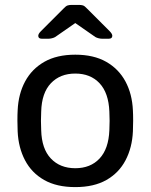

<svg xmlns="http://www.w3.org/2000/svg" viewBox="-20 -753 614 783"><path d="M287 10Q211 10 160 -19Q109 -48 82 -99.5Q55 -151 52 -217Q51 -234 51 -260.5Q51 -287 52 -303Q55 -370 82.5 -421Q110 -472 161 -501Q212 -530 287 -530Q362 -530 413 -501Q464 -472 491.5 -421Q519 -370 522 -303Q523 -287 523 -260.5Q523 -234 522 -217Q519 -151 492 -99.5Q465 -48 414 -19Q363 10 287 10ZM287 -67Q349 -67 386 -106.5Q423 -146 426 -222Q427 -237 427 -260Q427 -283 426 -298Q423 -374 386 -413.5Q349 -453 287 -453Q225 -453 187.5 -413.5Q150 -374 148 -298Q147 -283 147 -260Q147 -237 148 -222Q150 -146 187.5 -106.5Q225 -67 287 -67ZM151 -595Q136 -595 136 -607Q136 -615 147 -626L239 -718Q249 -729 256.5 -731Q264 -733 272 -733H302Q311 -733 318 -731Q325 -729 335 -718L427 -626Q438 -615 438 -607Q438 -595 423 -595H397Q390 -595 382 -597Q374 -599 369 -602L287 -659L205 -602Q200 -599 192 -597Q184 -595 177 -595Z"/></svg>

Font: DVN-Rubik
Style: Regular
Weight: 400
Designer: Hubert and Fischer
Foundry: Hubert & Fischer
Version: Version 2.102